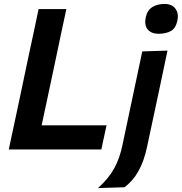

<svg xmlns="http://www.w3.org/2000/svg" viewBox="-20 -759 923 975"><path d="M24.5 0Q37 -58 48.5 -112Q60 -166 74.5 -233.5L125 -473.5Q140 -542.5 151.8 -598.2Q163.5 -654 176 -713H317Q304 -653 292.2 -597.5Q280.5 -542 266 -473L220 -256Q212 -219 205 -186.2Q198 -153.5 191.5 -122.5H521L494.5 0ZM477.5 196Q530.5 149 559.5 96.8Q588.5 44.5 602.5 -25.5L643 -217L653.5 -266.5Q669 -339 680 -391.8Q691 -444.5 702.5 -498L830.5 -502Q819 -447 807.8 -393.8Q796.5 -340.5 781 -267Q764 -188 751.5 -129Q739 -70 726.5 -12Q696.5 131 611.5 192ZM785 -587.5Q748.5 -587.5 730.2 -609.2Q712 -631 720 -671Q728 -707.5 753.8 -723.2Q779.5 -739 816 -739Q853 -739 870.8 -714.8Q888.5 -690.5 881 -655.5Q873 -615.5 847.8 -601.5Q822.5 -587.5 785 -587.5Z"/></svg>

Font: Commissioner SemiBold
Style: Italic
Weight: 600
Italic angle: -12°
Designer: Kostas Bartsokas
Foundry: Kostas Bartsokas
Version: Version 1.000; ttfautohint (v1.8.3)